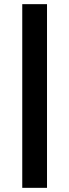

<svg xmlns="http://www.w3.org/2000/svg" viewBox="-20 -800 333 923"><path d="M87 103H206V-780H87Z"/></svg>

Font: Uncut Sans Semibold
Style: Regular
Weight: 600
Designer: Kasper Nordkvist
Foundry: UNCUT.wtf
Version: Version 1.304;Glyphs 3.2 (3246)